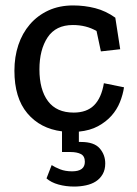

<svg xmlns="http://www.w3.org/2000/svg" viewBox="-20 -476 504 706"><path d="M367 125Q367 148 357.5 164.5Q348 181 332.5 191Q317 201 296 205.5Q275 210 253 210Q222 210 195 202.5Q168 195 151 180L170 131Q182 139 201 146.5Q220 154 245 154Q292 154 292 119Q292 98 277.5 90.5Q263 83 239 83H208V7Q128 -3 80.5 -59.5Q33 -116 33 -216Q33 -267 47.5 -310.5Q62 -354 90 -386.5Q118 -419 158 -437.5Q198 -456 249 -456Q291 -456 330 -446Q369 -436 404 -411L422 -295L351 -287L335 -362Q297 -384 248 -384Q185 -384 155 -338.5Q125 -293 125 -221Q125 -146 156.5 -104Q188 -62 251 -62Q299 -62 326 -89Q353 -116 362 -170L436 -155Q432 -128 421 -100.5Q410 -73 390 -50.5Q370 -28 340.5 -12Q311 4 270 8V46H278Q326 46 346.5 69.5Q367 93 367 125Z"/></svg>

Font: Zilla Slab Medium
Style: Regular
Weight: 500
Designer: Typotheque.com
Foundry: Typotheque type foundry
Version: Version 1.1; 2017